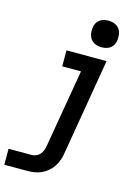

<svg xmlns="http://www.w3.org/2000/svg" viewBox="-158 -835 798 1115"><g transform="rotate(15 241.5 -277.5)"><path d="M-17 205V109H122Q136 109 149.5 103Q163 97 172 86Q181 75 186 61.5Q191 48 193 34L273 -434H160V-530H401L303 50Q300 71 293 91.5Q286 112 273.5 131Q261 150 243.5 165Q226 180 206 189Q186 198 164.5 201.5Q143 205 122 205ZM352 -600Q332 -600 314.5 -607Q297 -614 286.5 -628Q276 -642 273 -661Q270 -680 273 -700Q275 -713 282 -725.5Q289 -738 300.5 -746Q312 -754 325 -757Q338 -760 352 -760Q371 -760 388.5 -753Q406 -746 416.5 -732Q427 -718 430 -699Q433 -680 430 -660Q428 -647 421 -634.5Q414 -622 402.5 -614Q391 -606 377.5 -603Q364 -600 352 -600Z"/></g></svg>

Font: iosevka_custom_sans_ss08
Style: Bold Italic
Weight: 700
Italic angle: -10°
Designer: Belleve Invis
Foundry: Belleve Invis
Version: Version 10.3.0; ttfautohint (v1.8.3)